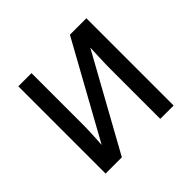

<svg xmlns="http://www.w3.org/2000/svg" viewBox="-135 -685 834 834"><g transform="rotate(-45 281.5 -268.0)"><path d="M73 0V-536H154V-221Q154 -195 152.5 -162.5Q151 -130 149 -100L390 -536H491V0H409V-305Q409 -334 410.5 -370Q412 -406 413 -434L173 0Z"/></g></svg>

Font: Noto Sans Mono SemiCondensed
Style: Regular
Weight: 400
Width: 4
Designer: Monotype Design Team
Foundry: Monotype Imaging Inc.
Version: Version 2.014